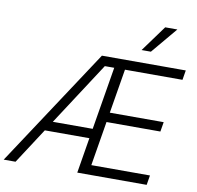

<svg xmlns="http://www.w3.org/2000/svg" viewBox="-116 -1066 1197 1169"><g transform="rotate(10 482.0 -482.0)"><path d="M-17.4 0 461.6 -727.3H980.1L970.2 -667.6H614.7L569.2 -393.8H902.3L892.4 -334.2H559.3L513.8 -59.7H876.4L866.5 0H437.5L473.7 -219.1H198.2L55.8 0ZM237.2 -278.8H483.7L548.3 -667.6H490.1ZM693.5 -802.9 811.1 -964.1H886.4L751.1 -802.9Z"/></g></svg>

Font: Karasuma Gothic
Style: Light Italic
Weight: 300
Italic angle: 9.39998°
Designer: Rasmus Andersson / Ryoko Nishizuka
Foundry: rsms
Version: Version 1.00